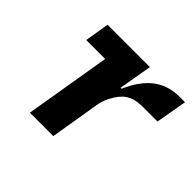

<svg xmlns="http://www.w3.org/2000/svg" viewBox="-123 -681 846 846"><g transform="rotate(45 300.0 -258.0)"><path d="M291.9 0 331 -236.2C337 -272 359 -308.9 372.2 -324.9C396 -355.1 426.1 -370 480.1 -370H571L596.9 -516H562.9C462 -516 399.9 -458.1 356.9 -360.1H350.9L377.8 -516H114L95.2 -402H213.1L146 0Z"/></g></svg>

Font: Margiela Mono Italic Bold It
Style: Regular
Weight: 700
Designer: Mike Abbink, Paul van der Laan, Pieter van Rosmalen
Foundry: Bold Monday
Version: Version 2.003 2021